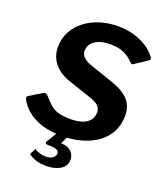

<svg xmlns="http://www.w3.org/2000/svg" viewBox="-171 -864 1020 1195"><g transform="rotate(20 338.5 -266.5)"><path d="M543 -574Q523 -596 487 -613Q451 -630 396 -630Q355 -630 324 -619Q293 -608 275.5 -586.5Q258 -565 258 -536Q258 -520 267 -506.5Q276 -493 292.5 -482.5Q309 -472 331 -465L482 -413Q560 -387 597 -346.5Q634 -306 634 -245Q634 -163 590.5 -106Q547 -49 473 -19.5Q399 10 307 10Q199 10 127 -26Q55 -62 20 -126Q16 -136 16 -141.5Q16 -147 24 -152L103 -200Q115 -208 124 -204.5Q133 -201 140 -192Q163 -165 185 -145.5Q207 -126 238.5 -116.5Q270 -107 322 -107Q361 -107 392.5 -116.5Q424 -126 443.5 -147.5Q463 -169 463 -204Q463 -229 445 -246Q427 -263 387 -276L241 -325Q168 -349 131 -395.5Q94 -442 94 -502Q94 -559 118.5 -605Q143 -651 186 -684Q229 -717 284.5 -734.5Q340 -752 403 -752Q463 -752 512 -737Q561 -722 597.5 -698Q634 -674 656 -643Q663 -635 663.5 -629Q664 -623 657 -619L568 -560Q563 -557 557 -561.5Q551 -566 543 -574ZM407 143Q402 180 364.5 199.5Q327 219 279 219Q247 219 219 212Q191 205 171 191Q165 190 162.5 186Q160 182 161 178L181 143Q183 139 185 142.5Q187 146 188 149Q203 155 220 160Q237 165 256 165Q282 165 299 153.5Q316 142 318 125Q320 108 304 100Q288 92 242 92Q234 92 229.5 88Q225 84 227 78L278 -5H346L319 51Q317 54 315.5 54Q314 54 316 54Q354 55 374.5 69Q395 83 402.5 103Q410 123 407 143Z"/></g></svg>

Font: Libre Franklin Thin
Style: Bold Italic
Weight: 700
Italic angle: -8°
Version: Version 3.000